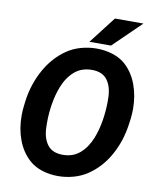

<svg xmlns="http://www.w3.org/2000/svg" viewBox="-97 -975 864 1060"><g transform="rotate(10 335.0 -445.5)"><path d="M343.8 -750.5 460.4 -901.4H620.1L464.8 -750.5ZM637.2 -336.4Q624 -242.7 579.8 -163.6Q535.6 -84.5 464.8 -37.1Q430.7 -14.2 387.9 -2.2Q345.2 9.8 300.8 9.8Q253.4 9.8 210.9 -3.9Q168.5 -17.6 139.2 -43.9Q92.8 -85.4 69.3 -148.2Q45.9 -210.9 45.9 -283.7Q45.9 -313.5 49.3 -339.4L53.2 -371.6Q66.4 -464.8 110.8 -544.9Q155.3 -625 226.1 -673.3Q260.7 -696.8 303.5 -708.7Q346.2 -720.7 390.6 -720.7Q438.5 -720.7 481 -707Q523.4 -693.4 552.7 -667.5Q599.1 -625.5 622.3 -562.5Q645.5 -499.5 645.5 -426.3Q645.5 -403.8 642.1 -371.1ZM384.8 -600.1Q327.6 -600.1 288.3 -566.4Q249 -532.7 226.1 -475.1Q208 -428.7 199.5 -375.7Q190.9 -322.8 190.9 -271.5Q190.9 -252 191.4 -242.7Q193.4 -182.6 220.9 -146.5Q248.5 -110.4 307.1 -110.4Q363.3 -110.4 402.3 -143.8Q441.4 -177.2 464.4 -234.9Q482.9 -282.2 491.7 -336.9Q500.5 -391.6 500.5 -446.3Q500.5 -461.4 500 -468.8Q498 -528.3 470.7 -564.2Q443.4 -600.1 384.8 -600.1Z"/></g></svg>

Font: Mardoto
Style: Bold Italic
Weight: 700
Italic angle: -12°
Designer: Christian Robertson, Vahan Hovhannisyan
Foundry: Google
Version: Version 1.000